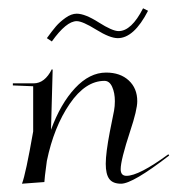

<svg xmlns="http://www.w3.org/2000/svg" viewBox="-20 -439 428 463"><path d="M325 -419 337 -413Q303 -347 264 -347Q245 -347 212 -367.5Q179 -388 165 -388Q140 -388 105 -339L93 -347Q106 -365 115 -375.5Q124 -386 138 -396Q152 -406 165 -406Q185 -406 218 -385Q251 -364 266 -364Q297 -364 325 -419ZM87 0 33 4Q42 -19 60 -122V-231L11 -233V-238H61Q88 -238 105 -272L107 -271L103 -126Q126 -189 161 -226.5Q196 -264 236 -264Q270 -264 290.5 -245Q311 -226 311 -195Q311 -174 294 -123Q271 -53 271 -31Q271 -15 285 -15Q315 -15 386 -67L388 -64Q300 4 272 4Q252 4 243.5 -7.5Q235 -19 235 -44Q235 -70 245 -122L255 -172Q257 -183 257 -195Q257 -215 250.5 -229.5Q244 -244 232 -244Q186 -244 148 -188.5Q110 -133 93 -51Q87 -7 87 0Z"/></svg>

Font: Kleymissky
Style: Regular
Weight: 500
Italic angle: -8°
Designer: gluk
Foundry: gluk
Version: Version 0.283